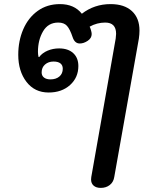

<svg xmlns="http://www.w3.org/2000/svg" viewBox="-20 -625 719 936"><path d="M424 250Q424 243 425 238L544 -437Q546 -453 546 -460Q546 -515 493 -515Q453 -515 417 -495Q420 -490 423.5 -478Q427 -466 427 -459Q427 -439 407.5 -426Q388 -413 369 -413Q344 -413 334 -444Q321 -483 306.5 -499Q292 -515 264 -515Q215 -515 190 -472.5Q165 -430 165 -372Q165 -359 168 -347H171Q186 -367 212 -378Q238 -389 268 -389Q312 -389 337 -366Q362 -343 362 -303Q362 -247 321.5 -210.5Q281 -174 217 -174Q149 -174 109 -226Q69 -278 69 -358Q69 -426 93.5 -482.5Q118 -539 164 -572Q210 -605 272 -605Q342 -605 379 -558Q440 -605 519 -605Q586 -605 623 -571Q660 -537 660 -476Q660 -458 657 -437L537 238Q533 263 515 277Q497 291 471 291Q449 291 436.5 280Q424 269 424 250ZM286 -290Q286 -307 274.5 -316Q263 -325 241 -325Q216 -325 199.5 -310.5Q183 -296 183 -272Q183 -256 194.5 -247Q206 -238 226 -238Q253 -238 269.5 -252Q286 -266 286 -290Z"/></svg>

Font: Kodchasan SemiBold
Style: Italic
Weight: 600
Italic angle: -10°
Version: Version 1.000; ttfautohint (v1.6)